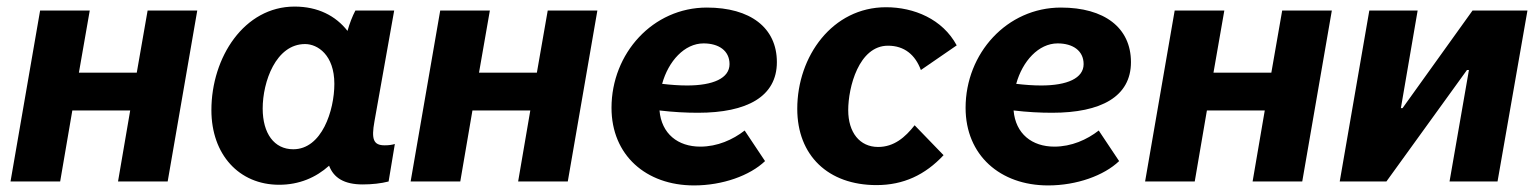

<svg xmlns="http://www.w3.org/2000/svg" viewBox="-20 -552 4677 584"><path d="M429 -520 396 -331H220L253 -520H102L12 0H163L200 -216H376L339 0H490L580 -520Z M1083 9C1111 9 1139 6 1162 0L1181 -114C1171 -111 1161 -110 1150 -110C1116 -110 1109 -128 1119 -183L1179 -520H1061C1052 -503 1043 -480 1037 -458C1001 -504 947 -532 876 -532C723 -532 623 -378 623 -217C623 -82 707 10 829 10C890 10 941 -12 981 -48C995 -11 1027 9 1083 9ZM908 -418C946 -418 997 -385 997 -297C997 -216 959 -98 872 -98C814 -98 779 -146 779 -222C779 -303 819 -418 908 -418Z M1646 -520 1613 -331H1437L1470 -520H1319L1229 0H1380L1417 -216H1593L1556 0H1707L1797 -520Z M2091 12C2178 12 2261 -18 2307 -62L2245 -155C2209 -127 2162 -106 2110 -106C2042 -106 1992 -145 1986 -216C2028 -211 2067 -209 2103 -209C2252 -209 2343 -258 2343 -363C2343 -468 2262 -529 2130 -529C1966 -529 1840 -390 1840 -224C1840 -80 1945 12 2091 12ZM1994 -297C2013 -366 2062 -420 2120 -420C2166 -420 2199 -398 2199 -357C2199 -314 2149 -292 2070 -292C2045 -292 2019 -294 1994 -297Z M2646 11C2728 11 2794 -20 2850 -80L2762 -171C2733 -134 2699 -105 2651 -105C2595 -105 2560 -149 2560 -217C2560 -286 2592 -413 2681 -413C2731 -413 2764 -385 2781 -339L2890 -414C2847 -494 2760 -530 2675 -530C2512 -530 2405 -381 2405 -221C2405 -79 2499 11 2646 11Z M3168 12C3255 12 3338 -18 3384 -62L3322 -155C3286 -127 3239 -106 3187 -106C3119 -106 3069 -145 3063 -216C3105 -211 3144 -209 3180 -209C3329 -209 3420 -258 3420 -363C3420 -468 3339 -529 3207 -529C3043 -529 2917 -390 2917 -224C2917 -80 3022 12 3168 12ZM3071 -297C3090 -366 3139 -420 3197 -420C3243 -420 3276 -398 3276 -357C3276 -314 3226 -292 3147 -292C3122 -292 3096 -294 3071 -297Z M3880 -520 3847 -331H3671L3704 -520H3553L3463 0H3614L3651 -216H3827L3790 0H3941L4031 -520Z M4055 0H4197L4442 -339H4448L4389 0H4535L4626 -520H4459L4246 -223H4241L4292 -520H4145Z"/></svg>

Font: Fixel Text 20240404
Style: Bold Italic
Weight: 700
Width: 4
Italic angle: -10°
Designer: AlfaBravo + MacPaw
Foundry: Kyrylo Tkachov, Marchela Mozhyna, Serhii Makarenko, Maria Weinstein, Zakhar Kryvoshyya
Version: Version 1.211;Glyphs 3.2 (3225)